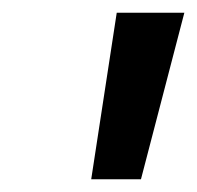

<svg xmlns="http://www.w3.org/2000/svg" viewBox="-20 -770 309 301"><path d="M123 -489 163 -750H269L201 -489Z"/></svg>

Font: Red Hat Text SemiBold
Style: Italic
Weight: 600
Italic angle: -12°
Designer: Pentagram, MCKL
Foundry: Pentagram, MCKL
Version: Version 1.023